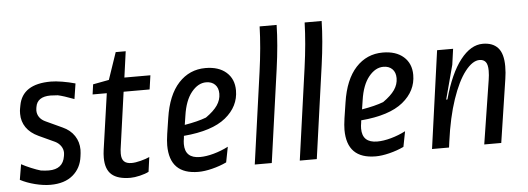

<svg xmlns="http://www.w3.org/2000/svg" viewBox="-47 -814 2627 956"><g transform="rotate(-5 1266.5 -335.5)"><path d="M338 -480 326 -403Q273 -423 245 -429L209 -431Q142 -431 134 -380L133 -374Q132 -370 132 -363Q132 -344 142.5 -329Q153 -314 173 -305L255 -267Q293 -250 313.5 -219Q334 -188 334 -149Q334 -138 333 -132L331 -116Q324 -58 282.5 -23Q241 12 170 12Q135 12 93.5 1.5Q52 -9 20 -26L33 -103Q53 -92 80.5 -80.5Q108 -69 129 -63Q153 -60 168 -60Q239 -60 249 -124L250 -130Q251 -134 251 -141Q251 -159 240.5 -174.5Q230 -190 212 -199L132 -236Q91 -255 70.5 -285Q50 -315 50 -353Q50 -370 52 -379L55 -395Q74 -500 216 -500Q240 -500 273 -494.5Q306 -489 338 -480Z M583 -488H713L703 -418H573L533 -132Q532 -125 532 -112Q532 -85 544.5 -73Q557 -61 582 -61Q601 -61 628 -68Q655 -75 672 -83L662 -10Q645 -1 617.5 5.5Q590 12 570 12Q507 12 476.5 -14.5Q446 -41 446 -99Q446 -118 449 -139L489 -418H418L425 -468L505 -483L551 -618H601Z M1131 -376Q1131 -296 1063 -240.5Q995 -185 853 -173L852 -162Q849 -146 849 -132Q849 -61 924 -61Q955 -61 993 -71.5Q1031 -82 1066 -100L1051 -23Q1017 -7 978.5 2.5Q940 12 910 12Q766 12 766 -133Q766 -155 771 -190L783 -268Q800 -382 854.5 -441Q909 -500 989 -500Q1055 -500 1093 -466.5Q1131 -433 1131 -376ZM869 -272 862 -227Q928 -238 970 -254Q1010 -282 1028.5 -309Q1047 -336 1047 -367Q1047 -396 1030.5 -412.5Q1014 -429 986 -429Q946 -429 913 -388.5Q880 -348 869 -272Z M1342 -464 1277 0H1192L1256 -458Q1273 -580 1276 -683H1361Q1359 -586 1342 -464Z M1567 -464 1502 0H1417L1481 -458Q1498 -580 1501 -683H1586Q1584 -586 1567 -464Z M2017 -376Q2017 -296 1949 -240.5Q1881 -185 1739 -173L1738 -162Q1735 -146 1735 -132Q1735 -61 1810 -61Q1841 -61 1879 -71.5Q1917 -82 1952 -100L1937 -23Q1903 -7 1864.5 2.5Q1826 12 1796 12Q1652 12 1652 -133Q1652 -155 1657 -190L1669 -268Q1686 -382 1740.5 -441Q1795 -500 1875 -500Q1941 -500 1979 -466.5Q2017 -433 2017 -376ZM1755 -272 1748 -227Q1814 -238 1856 -254Q1896 -282 1914.5 -309Q1933 -336 1933 -367Q1933 -396 1916.5 -412.5Q1900 -429 1872 -429Q1832 -429 1799 -388.5Q1766 -348 1755 -272Z M2477 -379Q2477 -346 2472 -316L2424 0H2339L2389 -318Q2393 -342 2393 -364Q2393 -395 2382.5 -408Q2372 -421 2352 -421Q2317 -421 2280 -373.5Q2243 -326 2213 -237.5Q2183 -149 2167 -30L2163 0H2078L2146 -488H2226L2215 -409L2170 -240L2173 -238L2176 -240Q2211 -367 2263 -433.5Q2315 -500 2375 -500Q2425 -500 2451 -471Q2477 -442 2477 -379Z"/></g></svg>

Font: Ropa Sans
Style: Italic
Weight: 400
Version: Version 1.100